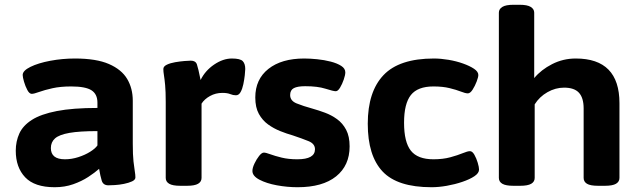

<svg xmlns="http://www.w3.org/2000/svg" viewBox="-20 -776 2676 804"><path d="M209 8Q125 8 85.5 -33.5Q46 -75 46 -145Q46 -184 61 -217Q76 -250 113.5 -274Q151 -298 218 -311Q285 -324 388 -324V-346Q388 -382 363 -398Q338 -414 278 -414Q233 -414 199.5 -406.5Q166 -399 144 -391Q122 -383 113 -383Q103 -383 94.5 -399Q86 -415 80.5 -434Q75 -453 75 -462Q75 -480 107.5 -496Q140 -512 190.5 -521.5Q241 -531 294 -531Q383 -531 436 -508Q489 -485 512.5 -445.5Q536 -406 536 -354V-175Q536 -127 539 -100Q542 -73 544.5 -58.5Q547 -44 547 -33Q547 -23 533 -16.5Q519 -10 499 -6Q479 -2 460.5 -1Q442 0 434 0Q412 0 406 -19.5Q400 -39 395 -69Q377 -53 349.5 -35Q322 -17 286.5 -4.5Q251 8 209 8ZM252 -109Q280 -109 308 -118Q336 -127 357.5 -140.5Q379 -154 388 -167V-227Q313 -227 270.5 -219.5Q228 -212 210.5 -196.5Q193 -181 193 -156Q193 -109 252 -109Z M735 2Q703 2 688.5 -6.5Q674 -15 674 -31V-349Q674 -393 671.5 -419.5Q669 -446 666.5 -461Q664 -476 664 -487Q664 -498 678.5 -505Q693 -512 713.5 -515.5Q734 -519 752.5 -520.5Q771 -522 779 -522Q799 -522 804.5 -506.5Q810 -491 820 -441Q839 -480 876.5 -505.5Q914 -531 951 -531Q986 -531 996.5 -520Q1007 -509 1007 -487Q1007 -479 1005 -461Q1003 -443 999 -423.5Q995 -404 987.5 -390.5Q980 -377 968 -377Q956 -377 944 -382Q932 -387 911 -387Q883 -387 859.5 -374Q836 -361 824 -342V-31Q824 -15 809.5 -6.5Q795 2 763 2Z M1226 8Q1183 8 1139.5 0Q1096 -8 1066.5 -23.5Q1037 -39 1037 -60Q1037 -73 1045.5 -91Q1054 -109 1065 -123Q1076 -137 1085 -137Q1093 -137 1112 -130Q1131 -123 1159.5 -116Q1188 -109 1225 -109Q1299 -109 1299 -151Q1299 -174 1272 -185Q1245 -196 1206 -209Q1181 -216 1153.5 -227Q1126 -238 1102.5 -255Q1079 -272 1064 -299Q1049 -326 1049 -368Q1049 -444 1104 -487.5Q1159 -531 1254 -531Q1278 -531 1308 -528Q1338 -525 1365 -518Q1392 -511 1409 -500Q1426 -489 1426 -473Q1426 -462 1419.5 -443Q1413 -424 1404 -409Q1395 -394 1386 -394Q1376 -394 1343 -404.5Q1310 -415 1258 -415Q1226 -415 1210.5 -407Q1195 -399 1195 -378Q1195 -354 1222 -343Q1249 -332 1289 -321Q1314 -314 1341 -304Q1368 -294 1391.5 -277Q1415 -260 1429.5 -232.5Q1444 -205 1444 -163Q1444 -83 1387.5 -37.5Q1331 8 1226 8Z M1787 8Q1644 8 1582 -58Q1520 -124 1520 -258Q1520 -392 1586 -461.5Q1652 -531 1797 -531Q1826 -531 1858.5 -525.5Q1891 -520 1919 -510Q1947 -500 1965 -488Q1983 -476 1983 -462Q1983 -453 1976 -434.5Q1969 -416 1959 -400.5Q1949 -385 1939 -385Q1929 -385 1910 -392.5Q1891 -400 1862.5 -407Q1834 -414 1795 -414Q1729 -414 1700.5 -378Q1672 -342 1672 -262Q1672 -181 1700.5 -145Q1729 -109 1795 -109Q1835 -109 1866 -117.5Q1897 -126 1917.5 -134.5Q1938 -143 1948 -143Q1958 -143 1966.5 -128Q1975 -113 1980.5 -94.5Q1986 -76 1986 -66Q1986 -51 1966.5 -38Q1947 -25 1916 -14.5Q1885 -4 1851 2Q1817 8 1787 8Z M2130 2Q2098 2 2083.5 -6.5Q2069 -15 2069 -31V-723Q2069 -738 2083.5 -747Q2098 -756 2130 -756H2156Q2188 -756 2202.5 -747Q2217 -738 2217 -723V-449Q2246 -484 2292 -507.5Q2338 -531 2391 -531Q2574 -531 2574 -344V-31Q2574 -15 2559.5 -6.5Q2545 2 2513 2H2485Q2452 2 2438 -6.5Q2424 -15 2424 -31V-322Q2424 -366 2404.5 -387.5Q2385 -409 2342 -409Q2306 -409 2272.5 -390Q2239 -371 2219 -339V-31Q2219 -15 2204.5 -6.5Q2190 2 2158 2Z"/></svg>

Font: Asap Semi Expanded
Style: Bold
Weight: 700
Width: 6
Designer: Pablo Cosgaya
Foundry: Omnibus-Type
Version: Version 3.001; ttfautohint (v1.8.4.7-5d5b)